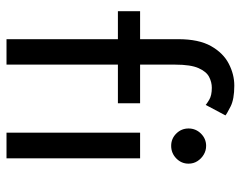

<svg xmlns="http://www.w3.org/2000/svg" viewBox="-95 -645 740 590"><g transform="rotate(90 275.0 -350.0)"><path d="M14.4 -410.5H100.4V-527.8Q100.4 -590.8 121.6 -628.4Q142.9 -666.1 175.8 -683Q208.6 -700 243.1 -700Q285 -700 307.6 -688.4Q330.3 -676.8 334.6 -672.8L302.4 -612.1Q299.6 -615 286.4 -623Q273.2 -630.9 249.6 -630.9Q232.6 -630.9 216.4 -622.6Q200.1 -614.3 189.4 -590.2Q178.6 -566.1 178.6 -518.6V-410.5H297.3V-342.3H178.6V0H100.4V-342.3H14.4ZM387.6 0V-410.5H466.6V0ZM428.1 -506Q405.9 -506 390.4 -521.7Q374.8 -537.4 374.8 -559.4Q374.8 -581.6 390.5 -597.5Q406.3 -613.4 428.1 -613.4Q442.9 -613.4 455.2 -606Q467.6 -598.6 475.2 -586.6Q482.9 -574.6 482.9 -559.4Q482.9 -537.4 466.8 -521.7Q450.7 -506 428.1 -506Z"/></g></svg>

Font: League Spartan Extralight
Style: Regular
Weight: 200
Foundry: The League of Moveable Type
Version: Version 2.300; ttfautohint (v1.8.3)